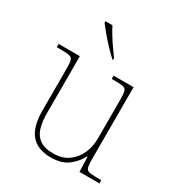

<svg xmlns="http://www.w3.org/2000/svg" viewBox="-181 -891 960 1025"><g transform="rotate(30 298.5 -378.0)"><path d="M281 10Q199 10 158.5 -37.5Q118 -85 118 -184V-442Q118 -477 114 -492.5Q110 -508 94 -512Q78 -516 41 -516H15V-536H146V-181Q146 -134 157 -96Q168 -58 197.5 -36.5Q227 -15 281 -15Q337 -15 374 -41.5Q411 -68 430 -110.5Q449 -153 449 -202V-442Q449 -477 445 -492.5Q441 -508 425 -512Q409 -516 372 -516H354V-536H477V-94Q477 -60 481 -44Q485 -28 499.5 -24Q514 -20 544 -20H576V0H453L450 -91H446Q427 -52 387.5 -21Q348 10 281 10ZM307 -606Q287 -624 259.5 -652.5Q232 -681 208 -710Q184 -739 171 -756V-766H214Q225 -744 241.5 -717Q258 -690 276.5 -664Q295 -638 309 -619V-606Z"/></g></svg>

Font: Noto Serif Myanmar Thin
Style: Regular
Weight: 100
Designer: Ben Mitchell and the Monotype Design Team
Foundry: Monotype Imaging Inc.
Version: Version 2.106; ttfautohint (v1.8.4.7-5d5b)